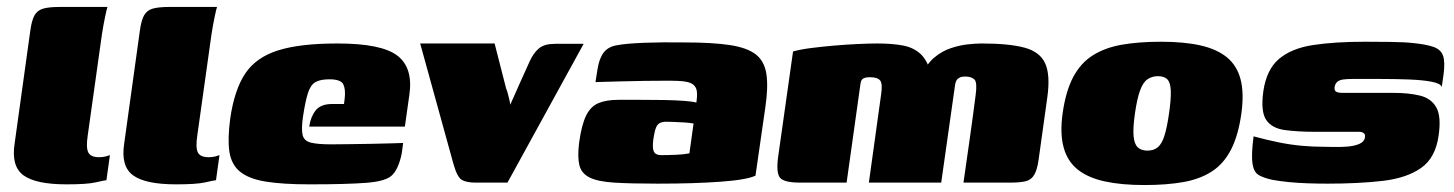

<svg xmlns="http://www.w3.org/2000/svg" viewBox="-20 -525 4179 552"><path d="M171 5Q83 5 47.5 -21Q12 -47 22 -112L67 -436Q71 -466 79 -480.5Q87 -495 103.5 -500Q120 -505 151 -505H289Q287 -500 282 -476Q277 -452 273 -426L232 -134Q227 -100 234 -86.5Q241 -73 265 -73Q276 -73 285 -75.5Q294 -78 296 -79L286 -7Q278 -6 254 -0.5Q230 5 171 5Z M486 5Q398 5 362.5 -21Q327 -47 337 -112L382 -436Q386 -466 394 -480.5Q402 -495 418.5 -500Q435 -505 466 -505H604Q602 -500 597 -476Q592 -452 588 -426L547 -134Q542 -100 549 -86.5Q556 -73 580 -73Q591 -73 600 -75.5Q609 -78 611 -79L601 -7Q593 -6 569 -0.5Q545 5 486 5Z M870 5Q792 5 743.5 -3Q695 -11 670 -31.5Q645 -52 639.5 -89Q634 -126 642 -185Q654 -267 685 -313.5Q716 -360 779 -380Q842 -400 950 -400Q1077 -400 1122.5 -365Q1168 -330 1157 -253L1144 -161H869Q873 -189 887.5 -207.5Q902 -226 935 -226H969L971 -242Q974 -268 967 -282.5Q960 -297 927 -297Q901 -297 887 -289Q873 -281 865.5 -258Q858 -235 851 -189Q846 -154 850 -137Q854 -120 873.5 -115Q893 -110 933 -110Q949 -110 981 -110.5Q1013 -111 1048 -111.5Q1083 -112 1109 -113Q1135 -114 1139 -114L1136 -91Q1134 -74 1126.5 -53.5Q1119 -33 1108 -22Q1091 -4 1034.5 0.5Q978 5 870 5Z M1347 0Q1321 0 1307.5 -8Q1294 -16 1283 -56L1188 -400H1402L1435 -271Q1438 -264 1440 -256Q1442 -248 1444 -240Q1446 -232 1447 -224Q1461 -256 1475 -287Q1489 -318 1503 -349Q1514 -373 1529.5 -386Q1545 -399 1576 -399H1658L1439 0Z M1871 3Q1793 3 1745.5 0Q1698 -3 1674.5 -15Q1651 -27 1645.5 -51Q1640 -75 1645 -115Q1652 -166 1665 -192.5Q1678 -219 1700.5 -228.5Q1723 -238 1758 -238Q1784 -238 1818.5 -238Q1853 -238 1887 -237.5Q1921 -237 1947 -235Q1973 -233 1982 -230Q1985 -250 1983.5 -262Q1982 -274 1974 -281Q1966 -288 1949.5 -290.5Q1933 -293 1906 -293Q1871 -293 1835 -292.5Q1799 -292 1763.5 -291Q1728 -290 1692 -289L1698 -327Q1703 -358 1716 -374.5Q1729 -391 1754 -395Q1780 -400 1832.5 -402Q1885 -404 1948 -403Q2028 -403 2078 -395.5Q2128 -388 2153 -368.5Q2178 -349 2183.5 -311.5Q2189 -274 2180 -214L2152 -20Q2127 -8 2051 -2.5Q1975 3 1871 3ZM1882 -79Q1901 -79 1923.5 -80Q1946 -81 1962 -84L1974 -170Q1963 -172 1946.5 -173Q1930 -174 1915.5 -174.5Q1901 -175 1895 -175Q1885 -175 1877.5 -171.5Q1870 -168 1866 -158Q1862 -148 1859 -129Q1856 -109 1857.5 -98Q1859 -87 1865 -83Q1871 -79 1882 -79Z M2280 0Q2235 0 2223 -13.5Q2211 -27 2217 -73L2260 -377Q2281 -383 2312.5 -387Q2344 -391 2379 -394Q2414 -397 2447 -398.5Q2480 -400 2502 -400Q2546 -400 2577 -394Q2608 -388 2628 -368.5Q2648 -349 2658 -308L2631 -309Q2644 -341 2666 -359.5Q2688 -378 2713.5 -386.5Q2739 -395 2762.5 -397.5Q2786 -400 2802 -400Q2881 -400 2925.5 -388Q2970 -376 2985 -342.5Q3000 -309 2991 -245L2966 -66Q2962 -37 2953.5 -22.5Q2945 -8 2929 -4Q2913 0 2884 0H2750Q2759 -63 2768 -126Q2777 -189 2785 -252Q2790 -288 2781.5 -296.5Q2773 -305 2754 -305Q2745 -305 2739 -302Q2733 -299 2730 -294Q2727 -289 2726 -282L2686 0H2478L2513 -252Q2518 -284 2510.5 -293.5Q2503 -303 2481 -303Q2471 -303 2465.5 -301Q2460 -299 2457.5 -295.5Q2455 -292 2454 -285L2414 0Z M3270 7Q3204 7 3156 -3.5Q3108 -14 3078.5 -37.5Q3049 -61 3038 -101Q3027 -141 3035 -199Q3044 -263 3065.5 -303.5Q3087 -344 3122 -366Q3157 -388 3205.5 -396.5Q3254 -405 3318 -405Q3384 -405 3431 -394.5Q3478 -384 3507 -360.5Q3536 -337 3546.5 -297.5Q3557 -258 3549 -199Q3540 -135 3519 -94.5Q3498 -54 3464 -32Q3430 -10 3382 -1.5Q3334 7 3270 7ZM3279 -92Q3297 -92 3308.5 -101.5Q3320 -111 3327.5 -134Q3335 -157 3341 -199Q3347 -241 3346 -264.5Q3345 -288 3336 -297Q3327 -306 3309 -306Q3292 -306 3279 -297Q3266 -288 3257.5 -264.5Q3249 -241 3243 -199Q3237 -157 3239 -134Q3241 -111 3251 -101.5Q3261 -92 3279 -92Z M3797 3Q3768 3 3739.5 2Q3711 1 3685.5 -1.5Q3660 -4 3638 -8Q3615 -13 3600 -21Q3585 -29 3581 -54Q3577 -79 3584 -133Q3621 -123 3655 -116Q3689 -109 3721.5 -106Q3754 -103 3786 -103Q3796 -103 3814.5 -102.5Q3833 -102 3853 -103.5Q3873 -105 3887.5 -111Q3902 -117 3904 -129Q3906 -138 3901 -142Q3896 -146 3888 -146H3764Q3712 -146 3674.5 -151Q3637 -156 3620.5 -180Q3604 -204 3612 -262Q3621 -325 3657 -355.5Q3693 -386 3755 -395.5Q3817 -405 3904 -405Q3936 -405 3977.5 -404.5Q4019 -404 4045 -401Q4083 -397 4103 -389.5Q4123 -382 4129 -364Q4135 -346 4130 -309L4125 -275Q4122 -285 4096 -290Q4070 -295 4030.5 -296.5Q3991 -298 3948 -298Q3905 -298 3868 -298Q3853 -298 3842 -296.5Q3831 -295 3825 -290Q3819 -285 3817 -275Q3816 -267 3819 -263.5Q3822 -260 3828 -259Q3834 -258 3841 -258H3986Q4031 -258 4063 -250Q4095 -242 4109.5 -216Q4124 -190 4116 -135Q4107 -71 4065.5 -42Q4024 -13 3955.5 -5Q3887 3 3797 3Z"/></svg>

Font: Genos Thin Black
Style: Italic
Weight: 900
Italic angle: -8°
Version: Version 1.010